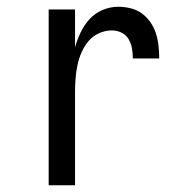

<svg xmlns="http://www.w3.org/2000/svg" viewBox="-20 -548 540 568"><path d="M124 0V-520H202V-408Q208 -430 218.5 -452Q229 -474 245 -491.5Q261 -509 283.5 -518.5Q306 -528 330 -528Q348 -528 366.5 -523.5Q385 -519 400 -508Q415 -497 425.5 -481.5Q436 -466 441.5 -448.5Q447 -431 449 -412.5Q451 -394 451 -375H373Q373 -390 370.5 -404.5Q368 -419 360.5 -432Q353 -445 339.5 -451.5Q326 -458 311 -458Q291 -458 272.5 -449.5Q254 -441 241.5 -426Q229 -411 221 -392.5Q213 -374 209 -354.5Q205 -335 203.5 -315Q202 -295 202 -276V0Z"/></svg>

Font: HulyMono
Style: Regular
Weight: 400
Monospace: yes
Designer: Belleve Invis
Foundry: Belleve Invis
Version: Version 33.2.5; ttfautohint (v1.8.4)